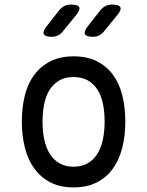

<svg xmlns="http://www.w3.org/2000/svg" viewBox="-20 -805 640 835"><path d="M300 10Q242 10 200 -11.5Q158 -33 130 -71Q102 -109 88.5 -161.5Q75 -214 75 -276Q75 -338 88 -390Q101 -442 129 -479.5Q157 -517 199.5 -538.5Q242 -560 300 -560Q359 -560 401.5 -538.5Q444 -517 471.5 -479.5Q499 -442 512 -390Q525 -338 525 -276Q525 -214 511.5 -161.5Q498 -109 470.5 -71Q443 -33 400.5 -11.5Q358 10 300 10ZM300 -80Q335 -80 360.5 -94.5Q386 -109 402.5 -134.5Q419 -160 427 -196.5Q435 -233 435 -276Q435 -319 427.5 -354.5Q420 -390 403.5 -415.5Q387 -441 361.5 -455.5Q336 -470 300 -470Q264 -470 238.5 -455.5Q213 -441 196.5 -415.5Q180 -390 172.5 -354Q165 -318 165 -275Q165 -232 173 -196Q181 -160 197.5 -134.5Q214 -109 239.5 -94.5Q265 -80 300 -80ZM384 -645Q355 -645 349.5 -656.5Q344 -668 362 -691L417 -761Q427 -773 439 -779Q451 -785 467 -785Q498 -785 503.5 -773.5Q509 -762 489 -738L431 -667Q422 -656 410 -650.5Q398 -645 384 -645ZM205 -645Q176 -645 170.5 -656.5Q165 -668 183 -691L238 -761Q248 -773 260 -779Q272 -785 288 -785Q319 -785 324.5 -773.5Q330 -762 310 -738L252 -667Q243 -656 231 -650.5Q219 -645 205 -645Z"/></svg>

Font: Maple Mono Normal
Style: Regular
Weight: 400
Monospace: yes
Designer: subframe7536
Version: Version 7.000